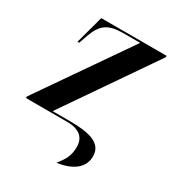

<svg xmlns="http://www.w3.org/2000/svg" viewBox="-192 -647 887 963"><g transform="rotate(30 251.5 -165.5)"><path d="M280 205C374 191 423 149 423 85C423 9 346 -10 232 -10H134L489 -526L491 -536H112L68 -374H78L94 -420C122 -501 159 -526 248 -526H343L-14 -10L-15 0H224C297 0 329 33 329 85C329 137 312 164 280 205Z"/></g></svg>

Font: Noto Serif Display Condensed
Style: Bold Italic
Weight: 700
Width: 3
Italic angle: -12°
Designer: Monotype Design Team
Foundry: Monotype Imaging Inc.
Version: Version 2.009